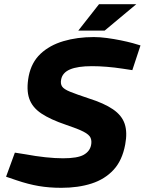

<svg xmlns="http://www.w3.org/2000/svg" viewBox="-20 -887 691 917"><path d="M273 10Q215 10 165 1.5Q115 -7 59 -26L9 -43L51 -158L102 -150Q150 -141 196.5 -136Q243 -131 281 -131Q350 -131 379.5 -147.5Q409 -164 415 -194Q419 -214 412.5 -229Q406 -244 379 -258Q352 -272 295 -291Q221 -316 177.5 -345Q134 -374 119.5 -416.5Q105 -459 117 -523Q130 -589 173.5 -630Q217 -671 283 -690.5Q349 -710 428 -710Q457 -710 490.5 -705.5Q524 -701 556 -694.5Q588 -688 614 -681L651 -670L612 -552L566 -559Q527 -565 489.5 -568Q452 -571 419 -571Q351 -571 314.5 -555.5Q278 -540 272 -507Q268 -487 276.5 -474Q285 -461 314.5 -449Q344 -437 404 -417Q477 -394 519.5 -365Q562 -336 575.5 -295.5Q589 -255 578 -197Q564 -121 522.5 -76Q481 -31 417.5 -10.5Q354 10 273 10ZM354 -741 453 -867H631L480 -741Z"/></svg>

Font: REM SemiBold
Style: Italic
Weight: 600
Italic angle: -11°
Designer: Octavio Pardo
Foundry: Ashler Design
Version: Version 1.005;gftools[0.9.28]